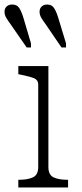

<svg xmlns="http://www.w3.org/2000/svg" viewBox="-36 -829 361 849"><path d="M221 -752 256 -637V-619H236L165 -723Q154 -738 146.5 -750.5Q139 -763 139 -777Q139 -792 148.5 -800.5Q158 -809 172 -809Q193 -809 203 -793.5Q213 -778 221 -752ZM67 -752 101 -637V-619H82L10 -723Q-1 -738 -8.5 -750.5Q-16 -763 -16 -777Q-16 -792 -6.5 -800.5Q3 -809 18 -809Q39 -809 49 -793.5Q59 -778 67 -752ZM178 -537V-90Q178 -56 200.5 -45Q223 -34 262 -34H265V0H45V-34H48Q87 -34 110 -45Q133 -56 133 -90V-454Q133 -476 113.5 -483.5Q94 -491 55 -499L45 -501V-537Z"/></svg>

Font: Roboto Serif 20pt Thin
Style: Regular
Weight: 250
Version: Version 1.008